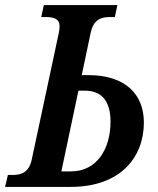

<svg xmlns="http://www.w3.org/2000/svg" viewBox="-54 -734 619 754"><path d="M-34 0H223C421 0 511 -118 511 -253C511 -364 438 -439 293 -439H267L302 -605C313 -655 340 -667 376 -667H397L407 -714H118L108 -667H127C159 -667 180 -659 180 -632C180 -624 179 -614 177 -605L71 -109C61 -59 32 -47 -3 -47H-23ZM187 -61 254 -378H278C346 -378 380 -337 380 -256C380 -150 327 -61 225 -61Z"/></svg>

Font: Noto Serif Condensed SemiBold
Style: Italic
Weight: 600
Width: 3
Italic angle: -12°
Designer: Monotype Design Team
Foundry: Monotype Imaging Inc.
Version: Version 2.014